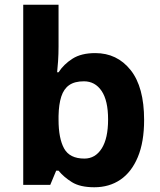

<svg xmlns="http://www.w3.org/2000/svg" viewBox="-20 -780 673 810"><path d="M227 -583Q227 -552 225 -522Q223 -492 221 -475H227Q249 -509 286 -532.5Q323 -556 382 -556Q474 -556 531 -484.5Q588 -413 588 -274Q588 -181 561.5 -117.5Q535 -54 488 -22Q441 10 378 10Q318 10 283.5 -11.5Q249 -33 227 -60H217L192 0H78V-760H227ZM334 -437Q295 -437 272 -421Q249 -405 238.5 -372.5Q228 -340 227 -291V-275Q227 -196 250.5 -153.5Q274 -111 336 -111Q382 -111 409 -153.5Q436 -196 436 -276Q436 -356 408.5 -396.5Q381 -437 334 -437Z"/></svg>

Font: Noto Sans Kannada
Style: Regular
Weight: 400
Designer: Jelle Bosma - Monotype Design Team
Foundry: Monotype Imaging Inc.
Version: Version 2.003